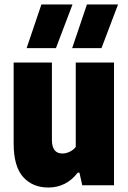

<svg xmlns="http://www.w3.org/2000/svg" viewBox="-20 -828 573 858"><path d="M41 -187.5V-548.5H212V-203Q212 -142 259 -142Q274.5 -142 291.2 -149.8Q308 -157.5 318.5 -171.5V-548.5H489.5V0H347.5L335 -56.5H327.5Q276 10 196 10Q125.5 10 83.2 -37.2Q41 -84.5 41 -187.5ZM99 -613 165 -808H304L230 -613ZM302.5 -613 368.5 -808H507.5L433.5 -613Z"/></svg>

Font: Encode Sans Condensed ExtraBold
Style: Regular
Weight: 800
Width: 3
Designer: Multiple Designers
Foundry: Impallari Type
Version: Version 2.000